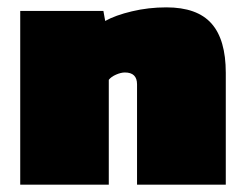

<svg xmlns="http://www.w3.org/2000/svg" viewBox="-20 -504 666 524"><path d="M35.2 0V-474.1H262.2L267.1 -446.8Q294.9 -462.4 340.1 -473.1Q385.3 -483.9 434.1 -483.9Q518.1 -483.9 557.1 -439.9Q596.2 -396 596.2 -305.2V0H354V-273.9Q354 -306.2 320.8 -306.2Q310.1 -306.2 296.6 -300.3Q283.2 -294.4 276.9 -286.1V0Z"/></svg>

Font: Kanit Black
Style: Regular
Weight: 900
Designer: Katatrad Team
Foundry: CadsonDemak
Version: Version 1.000;PS 001.000;hotconv 1.0.88;makeotf.lib2.5.64775